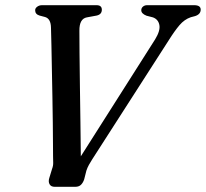

<svg xmlns="http://www.w3.org/2000/svg" viewBox="-20 -720 794 740"><path d="M524.5 -680.5Q524.5 -689 531 -694.5Q537.5 -700 547 -700H728Q753.5 -700 753.5 -683Q753.5 -665 732 -658L715 -653.5Q690.5 -645 671.8 -623Q653 -601 629.5 -563.5L335.5 -106Q328.5 -95 322.8 -84.8Q317 -74.5 313 -62.5L304.5 -29Q300.5 -16.5 292.5 -8.2Q284.5 0 270 0H191Q176.5 0 171 -10Q165.5 -20 170 -34L180.5 -68.5Q185.5 -81.5 185 -93.5Q184.5 -105.5 184.5 -118Q184.5 -131 184.2 -165.2Q184 -199.5 183.5 -246.8Q183 -294 182 -347Q181 -400 180 -451.5Q179 -503 178.2 -545.5Q177.5 -588 176.5 -613Q176 -648 153.5 -654.5L132.5 -660Q115.5 -665 115.5 -680.5Q115.5 -688.5 123.5 -694.2Q131.5 -700 142 -700H352Q372.5 -700 372.5 -682.5Q372.5 -664.5 352.5 -660L314.5 -653Q285.5 -647.5 286 -601.5Q286 -571 286.5 -514.2Q287 -457.5 288 -387.8Q289 -318 290 -247.2Q291 -176.5 291.5 -117.5L578 -568.5Q598.5 -602 594.2 -623.8Q590 -645.5 569.5 -653L544.5 -659.5Q524.5 -667.5 524.5 -680.5Z"/></svg>

Font: Fraunces 9pt
Style: Italic
Weight: 400
Italic angle: -16°
Version: Version 1.000;[b76b70a41]